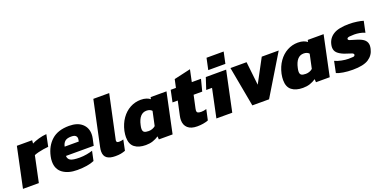

<svg xmlns="http://www.w3.org/2000/svg" viewBox="-26 -1401 4254 2138"><g transform="rotate(-20 2100.5 -332.0)"><path d="M-11 0 89 -474H270L267 -436Q300 -453 348 -467Q396 -481 442 -484L413 -344Q387 -342 355 -337Q323 -332 293 -324.5Q263 -317 242 -308L177 0Z M631 10Q525 10 460.5 -36.5Q396 -83 396 -174Q396 -188 397.5 -204Q399 -220 403 -236Q427 -349 502 -416.5Q577 -484 710 -484Q808 -484 862 -436.5Q916 -389 916 -312Q916 -301 915 -289Q914 -277 911 -264L893 -181H564Q565 -144 594 -127.5Q623 -111 703 -111Q744 -111 786.5 -118.5Q829 -126 857 -136L833 -23Q757 10 631 10ZM586 -283H753L756 -300Q757 -305 757.5 -309Q758 -313 758 -317Q758 -338 743 -351Q728 -364 691 -364Q642 -364 618 -343.5Q594 -323 586 -283Z M1083 10Q1016 10 982.5 -15Q949 -40 949 -93Q949 -116 955 -143L1068 -674H1256L1147 -164Q1146 -160 1145.5 -156Q1145 -152 1145 -149Q1145 -136 1152.5 -131.5Q1160 -127 1176 -127Q1189 -127 1202 -129Q1215 -131 1227 -135L1201 -10Q1173 0 1147 5Q1121 10 1083 10Z M1443 10Q1360 10 1311.5 -27.5Q1263 -65 1263 -147Q1263 -164 1265 -182Q1267 -200 1271 -220Q1289 -301 1331 -360.5Q1373 -420 1432 -452Q1491 -484 1559 -484Q1597 -484 1625 -474.5Q1653 -465 1669 -451L1674 -474H1862L1762 0H1599L1597 -37Q1564 -15 1527 -2.5Q1490 10 1443 10ZM1526 -126Q1548 -126 1569 -133.5Q1590 -141 1606 -155L1642 -323Q1620 -348 1578 -348Q1491 -348 1463 -219Q1457 -194 1457 -176Q1457 -148 1473 -137Q1489 -126 1526 -126Z M2052 10Q1979 10 1941 -24Q1903 -58 1903 -118Q1903 -141 1909 -168L1945 -335H1883L1912 -474H1974L1995 -571L2192 -616L2162 -474H2271L2235 -335H2133L2100 -182Q2097 -169 2097 -160Q2097 -140 2110.5 -133.5Q2124 -127 2149 -127Q2178 -127 2211 -137L2184 -12Q2127 10 2052 10Z M2380 -537 2409 -673H2612L2583 -537ZM2281 0 2352 -337H2283L2328 -474H2569L2469 0Z M2707 0 2620 -474H2811L2842 -196L2991 -474H3192L2905 0Z M3305 10Q3222 10 3173.5 -27.5Q3125 -65 3125 -147Q3125 -164 3127 -182Q3129 -200 3133 -220Q3151 -301 3193 -360.5Q3235 -420 3294 -452Q3353 -484 3421 -484Q3459 -484 3487 -474.5Q3515 -465 3531 -451L3536 -474H3724L3624 0H3461L3459 -37Q3426 -15 3389 -2.5Q3352 10 3305 10ZM3388 -126Q3410 -126 3431 -133.5Q3452 -141 3468 -155L3504 -323Q3482 -348 3440 -348Q3353 -348 3325 -219Q3319 -194 3319 -176Q3319 -148 3335 -137Q3351 -126 3388 -126Z M3896 10Q3835 10 3783.5 1.5Q3732 -7 3704 -20L3732 -155Q3764 -139 3810.5 -130Q3857 -121 3891 -121Q3927 -121 3946 -123Q3965 -125 3968 -140Q3972 -157 3941 -166Q3910 -175 3863 -192Q3813 -212 3787 -237.5Q3761 -263 3761 -303Q3761 -311 3762 -319Q3763 -327 3765 -336Q3780 -407 3841.5 -445.5Q3903 -484 4028 -484Q4074 -484 4121.5 -477Q4169 -470 4195 -461L4167 -329Q4140 -342 4106 -348Q4072 -354 4043 -354Q4011 -354 3985.5 -351Q3960 -348 3956 -334Q3953 -318 3980 -311Q4007 -304 4052 -289Q4114 -270 4139.5 -243.5Q4165 -217 4165 -179Q4165 -170 4163.5 -161Q4162 -152 4160 -141Q4144 -69 4083 -29.5Q4022 10 3896 10Z"/></g></svg>

Font: Kanit
Style: Bold Italic
Weight: 700
Italic angle: -12°
Designer: Katatrad Team
Foundry: CadsonDemak
Version: Version 2.000; ttfautohint (v1.8.3)